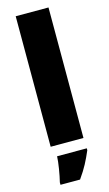

<svg xmlns="http://www.w3.org/2000/svg" viewBox="-146 -810 615 1080"><g transform="rotate(-15 161.5 -269.5)"><path d="M257 0H66V-760H257ZM260 72Q243 112 225 146Q207 180 178 221H64V207Q72 175 79 132Q86 89 87 61H260Z"/></g></svg>

Font: Noto Sans Khmer UI Black
Style: Regular
Weight: 900
Designer: Danh Hong and the Monotype Design Team
Foundry: Monotype Imaging Inc.
Version: Version 2.002; ttfautohint (v1.8.4.7-5d5b)